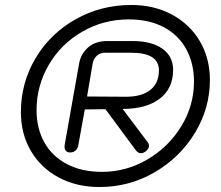

<svg xmlns="http://www.w3.org/2000/svg" viewBox="-20 -736 889 772"><path d="M64 -285Q64 -403 123 -502Q182 -601 284 -658.5Q386 -716 508 -716Q600 -716 672 -677Q744 -638 784 -569.5Q824 -501 824 -415Q824 -301 764 -202Q704 -103 602 -43.5Q500 16 380 16Q288 16 216 -22.5Q144 -61 104 -129.5Q64 -198 64 -285ZM760 -408Q760 -481 729 -538Q698 -595 639 -626.5Q580 -658 498 -658Q396 -658 310.5 -608.5Q225 -559 176 -475Q127 -391 127 -293Q127 -220 158 -164Q189 -108 248.5 -76.5Q308 -45 390 -45Q488 -45 573 -95Q658 -145 709 -228.5Q760 -312 760 -408ZM298 -480Q305 -520 334.5 -545.5Q364 -571 411 -571H513Q589 -571 632.5 -540.5Q676 -510 676 -455Q676 -380 622 -339Q568 -298 473 -298L574 -164Q579 -158 579 -149Q579 -139 567 -128Q556 -120 547 -120Q535 -120 526 -132L404 -297L321 -296L295 -153Q293 -139 284 -131Q275 -123 262 -123Q249 -123 243.5 -131.5Q238 -140 240 -153ZM487 -347Q550 -347 584.5 -374.5Q619 -402 619 -453Q619 -524 508 -524H401Q383 -524 370 -512.5Q357 -501 353 -483L330 -348Z"/></svg>

Font: Kodchasan Light
Style: Italic
Weight: 300
Italic angle: -10°
Version: Version 1.000; ttfautohint (v1.6)